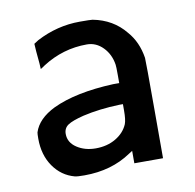

<svg xmlns="http://www.w3.org/2000/svg" viewBox="-60 -521 602 593"><g transform="rotate(-10 240.5 -225.0)"><path d="M91 -426Q156 -460 227 -460Q261 -460 267 -459Q330 -447 368 -400Q398 -366 406 -315Q407 -306 407 -152V0H317V-39L306 -32Q244 10 159 10Q137 10 129 8Q88 -3 63 -39Q38 -75 38 -126Q38 -142 39 -146Q52 -187 105 -213Q177 -247 295 -252H314V-277Q314 -305 313 -310Q308 -343 286.5 -365Q265 -387 236 -387Q161 -387 97 -346Q94 -344 90.5 -341.5Q87 -339 85 -338L83 -337L82 -355Q80 -373 78.5 -393Q77 -413 77 -417ZM124 -126Q124 -99 149 -82.5Q174 -66 208 -66Q244 -66 271 -82Q298 -98 309 -124Q314 -137 314 -166V-186H303Q240 -184 188 -172Q152 -163 138 -153.5Q124 -144 124 -126Z"/></g></svg>

Font: MathJax_SansSerif
Style: Regular
Weight: 400
Version: Version 1.1